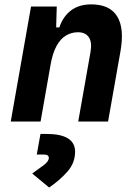

<svg xmlns="http://www.w3.org/2000/svg" viewBox="-20 -547 626 864"><path d="M28.3 0 119.6 -517.6H235.4L231.9 -394L162.6 0ZM332 0 387.2 -312.5Q395 -356.4 379.9 -379.2Q364.7 -401.9 330.6 -401.9Q302.7 -401.9 277.8 -387.7Q252.9 -373.5 234.4 -340.1Q215.8 -306.6 206.5 -249.5L230 -423.8H247.1Q263.7 -473.1 299.8 -500.2Q335.9 -527.3 390.6 -527.3Q473.6 -527.3 507.1 -473.6Q540.5 -419.9 522 -315.4L466.3 0ZM201.2 296.9 125 233.9Q155.3 212.4 177.5 195.6Q199.7 178.7 199.7 163.6Q199.7 148.4 177.2 148.4H145.5L162.1 55.7H189Q317.9 55.7 317.9 135.7Q317.9 186 283.7 224.9Q249.5 263.7 201.2 296.9Z"/></svg>

Font: Cascadia Code PL
Style: Italic
Weight: 400
Italic angle: -10°
Monospace: yes
Designer: Aaron Bell
Foundry: Saja Typeworks
Version: Version 2404.023